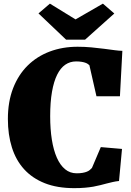

<svg xmlns="http://www.w3.org/2000/svg" viewBox="-20 -1003 706 1035"><path d="M22.5 -361.3Q22.5 -454.6 50.5 -527.1Q78.6 -599.6 128.9 -649.4Q179.2 -699.2 248 -725.1Q316.9 -751 398.4 -751Q436.5 -751 472.9 -747.6Q509.3 -744.1 541.3 -740Q573.2 -735.8 598.6 -732.4Q624 -729 639.6 -729L626.5 -483.9H500L461.9 -651.4Q458.5 -654.8 453.1 -658.4Q447.8 -662.1 439.5 -665Q431.2 -668 418.9 -669.9Q406.7 -671.9 390.1 -671.9Q357.9 -671.9 332 -654.3Q306.2 -636.7 288.1 -600.3Q270 -564 260.3 -508.3Q250.5 -452.6 250.5 -377Q250.5 -307.1 259.5 -250.2Q268.6 -193.4 286.4 -153.1Q304.2 -112.8 330.8 -90.8Q357.4 -68.8 393.1 -68.8Q412.1 -68.8 425.5 -71.3Q439 -73.7 448.5 -77.6Q458 -81.5 464.1 -86.7Q470.2 -91.8 475.6 -97.7L523.4 -210L637.7 -200.2L621.6 -27.3Q603.5 -25.4 587.4 -21.7Q571.3 -18.1 555.2 -13.9Q539.1 -9.8 521.5 -5.1Q503.9 -0.5 483.2 3.2Q462.4 6.8 437 9Q411.6 11.2 379.9 11.2Q288.6 11.2 221.4 -15.4Q154.3 -42 110.1 -90.6Q65.9 -139.2 44.2 -208Q22.5 -276.9 22.5 -361.3ZM187.5 -930.7 249 -983.4 387.2 -898.4 534.7 -983.4 596.2 -930.2 438.5 -789.1H336.4Z"/></svg>

Font: Merriweather UltraBold
Style: Regular
Weight: 900
Designer: Eben Sorkin ( sorkintype@gmail.com )
Foundry: Eben Sorkin
Version: Version 1.570; ttfautohint (v1.3) -l 8 -r 32 -G 0 -x 0 -H 60